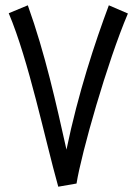

<svg xmlns="http://www.w3.org/2000/svg" viewBox="-20 -700 513 725"><path d="M200 5 269 -7C287 -121 385 -466 463 -649L391 -680C339 -541 275 -348 231 -135C192 -309 151 -496 85 -680L13 -650C89 -470 149 -177 200 5Z"/></svg>

Font: Noto Sans Arabic UI XCn
Style: Regular
Weight: 400
Width: 2
Designer: Monotype Design Team, Nadine Chahine and Nizar Qandah
Foundry: Monotype Imaging Inc.
Version: Version 2.010